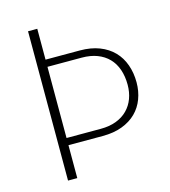

<svg xmlns="http://www.w3.org/2000/svg" viewBox="-107 -797 782 883"><g transform="rotate(-15 284.0 -355.5)"><path d="M151.9 -710.9V-564H314.9Q368.2 -564 408.2 -548.3Q448.2 -532.7 475.1 -504.9Q502 -477.1 515.6 -438.7Q529.3 -400.4 529.3 -355Q529.3 -313 515.6 -276.6Q502 -240.2 475.1 -213.6Q448.2 -187 408.2 -171.9Q368.2 -156.7 314.9 -156.7H151.9V0H107.9V-710.9ZM151.9 -529.8V-190.9H314.9Q356.4 -190.9 388.7 -203.1Q420.9 -215.3 442.6 -237.3Q464.4 -259.3 475.6 -289.3Q486.8 -319.3 486.8 -355Q486.8 -395 475.6 -427.5Q464.4 -460 442.4 -482.7Q420.4 -505.4 388.4 -517.6Q356.4 -529.8 314.9 -529.8Z"/></g></svg>

Font: Ufes Sans Thin
Style: Regular
Weight: 100
Designer: Ricardo Esteves & Thais Bronze
Foundry: ProDesignUfes - Ricardo Esteves, Thais Bronze (This is a derivative work, based on Roboto family, by Christian Robertson
Version: Version 2.0